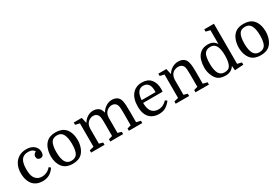

<svg xmlns="http://www.w3.org/2000/svg" viewBox="76 -1878 4342 2986"><g transform="rotate(-30 2247.0 -385.0)"><path d="M302 -550Q360 -550 402.5 -530.5Q445 -511 468.5 -476Q492 -441 492 -394Q492 -357 476.5 -337Q461 -317 430 -317Q402 -317 385.5 -333Q369 -349 369 -376Q369 -401 382.5 -419Q396 -437 419 -444Q404 -473 376.5 -486Q349 -499 308 -499Q226 -499 188.5 -445.5Q151 -392 151 -279Q151 -230 157.5 -194.5Q164 -159 177 -134Q197 -97 230 -77Q263 -57 308 -57Q354 -57 396 -77Q438 -97 468 -134L498 -110Q458 -49 406 -19.5Q354 10 284 10Q214 10 162.5 -18.5Q111 -47 82 -102Q46 -169 46 -264Q46 -351 77.5 -415Q109 -479 167 -514.5Q225 -550 302 -550Z M1072 -275Q1072 -210 1052.5 -151.5Q1033 -93 998 -55Q968 -22 924 -6Q880 10 824 10Q769 10 726 -5.5Q683 -21 653 -53Q619 -90 600.5 -144.5Q582 -199 582 -263Q582 -328 601 -387.5Q620 -447 656 -485Q688 -519 730.5 -534.5Q773 -550 828 -550Q883 -550 927 -534.5Q971 -519 1001 -487Q1036 -450 1054 -394.5Q1072 -339 1072 -275ZM689 -274Q689 -213 698.5 -168.5Q708 -124 725 -95Q742 -70 765.5 -56Q789 -42 827 -42Q896 -42 930 -89Q948 -115 956.5 -161Q965 -207 965 -267Q965 -327 955.5 -372Q946 -417 929 -445Q913 -471 888.5 -484.5Q864 -498 826 -498Q756 -498 725 -452Q689 -396 689 -274Z M1231 -60V-480L1154 -499V-540H1298L1320 -440H1324Q1353 -490 1401.5 -520Q1450 -550 1505 -550Q1546 -550 1578 -534.5Q1610 -519 1625 -496Q1641 -471 1651 -430Q1683 -486 1734 -518Q1785 -550 1843 -550Q1883 -550 1915 -534.5Q1947 -519 1964 -492Q1976 -473 1983 -443Q1990 -413 1993 -365.5Q1996 -318 1996 -245V-60L2073 -41V0H1832V-41L1899 -60V-283Q1899 -348 1895.5 -380Q1892 -412 1883 -430Q1871 -454 1849.5 -466.5Q1828 -479 1799 -479Q1774 -479 1750 -469Q1726 -459 1707 -442Q1685 -422 1674.5 -395Q1664 -368 1662 -327V-60L1729 -41V0H1498V-41L1565 -60V-283Q1565 -348 1561.5 -380Q1558 -412 1549 -430Q1537 -454 1515.5 -466.5Q1494 -479 1465 -479Q1440 -479 1416 -469Q1392 -459 1373 -442Q1351 -422 1340.5 -395Q1330 -368 1328 -327V-60L1395 -41V0H1154V-41Z M2590 -264H2241Q2241 -191 2261 -143Q2281 -97 2318 -77Q2355 -57 2398 -57Q2445 -57 2484 -76.5Q2523 -96 2554 -130L2586 -106Q2551 -58 2501 -24Q2451 10 2372 10Q2303 10 2250 -19.5Q2197 -49 2169 -106Q2154 -137 2147 -175Q2140 -213 2140 -256Q2140 -396 2204.5 -473Q2269 -550 2380 -550Q2482 -550 2537.5 -486.5Q2593 -423 2593 -311Q2593 -301 2592.5 -292.5Q2592 -284 2590 -264ZM2374 -496Q2254 -496 2242 -313H2492V-346Q2492 -418 2461.5 -457Q2431 -496 2374 -496Z M2750 -60V-480L2673 -499V-540H2817L2839 -440H2843Q2873 -491 2924 -520.5Q2975 -550 3033 -550Q3116 -550 3156 -496Q3176 -468 3184.5 -417.5Q3193 -367 3193 -281V-60L3270 -41V0H3029V-41L3096 -60V-283Q3096 -348 3092.5 -380Q3089 -412 3080 -430Q3068 -454 3045.5 -466.5Q3023 -479 2992 -479Q2934 -479 2892 -442Q2851 -405 2847 -327V-60L2914 -41V0H2673V-41Z M3338 -265Q3338 -330 3355 -389Q3372 -448 3406 -485Q3435 -517 3475 -533.5Q3515 -550 3567 -550Q3611 -550 3647.5 -533Q3684 -516 3713 -472V-720L3636 -739V-780H3810V-60L3887 -41V0L3732 10L3724 -72Q3693 -26 3654 -8Q3615 10 3567 10Q3516 10 3475 -5Q3434 -20 3407 -53Q3375 -92 3356.5 -146.5Q3338 -201 3338 -265ZM3713 -266Q3713 -327 3704 -372Q3695 -417 3678 -445Q3662 -471 3639 -484.5Q3616 -498 3578 -498Q3544 -498 3518.5 -486Q3493 -474 3477 -451Q3459 -426 3451 -379.5Q3443 -333 3443 -273Q3443 -213 3452 -168.5Q3461 -124 3478 -95Q3495 -70 3518.5 -56Q3542 -42 3579 -42Q3614 -42 3639.5 -53.5Q3665 -65 3678 -88Q3695 -116 3704 -160.5Q3713 -205 3713 -266Z M4448 -275Q4448 -210 4428.5 -151.5Q4409 -93 4374 -55Q4344 -22 4300 -6Q4256 10 4200 10Q4145 10 4102 -5.5Q4059 -21 4029 -53Q3995 -90 3976.5 -144.5Q3958 -199 3958 -263Q3958 -328 3977 -387.5Q3996 -447 4032 -485Q4064 -519 4106.5 -534.5Q4149 -550 4204 -550Q4259 -550 4303 -534.5Q4347 -519 4377 -487Q4412 -450 4430 -394.5Q4448 -339 4448 -275ZM4065 -274Q4065 -213 4074.5 -168.5Q4084 -124 4101 -95Q4118 -70 4141.5 -56Q4165 -42 4203 -42Q4272 -42 4306 -89Q4324 -115 4332.5 -161Q4341 -207 4341 -267Q4341 -327 4331.5 -372Q4322 -417 4305 -445Q4289 -471 4264.5 -484.5Q4240 -498 4202 -498Q4132 -498 4101 -452Q4065 -396 4065 -274Z"/></g></svg>

Font: Domine
Style: Regular
Weight: 400
Designer: Pablo Impallari, Rodrigo Fuenzalida, Brenda Gallo
Foundry: Pablo Impallari, Rodrigo Fuenzalida, Brenda Gallo
Version: Version 2.000;September 19, 2022;FontCreator 14.0.0.2877 64-